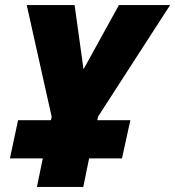

<svg xmlns="http://www.w3.org/2000/svg" viewBox="-20 -734 688 754"><path d="M125 0H307L330 -112H459L492 -262H362L365 -276L648 -714H447L308 -462L273 -714H85L183 -275L180 -262H51L19 -112H148Z"/></svg>

Font: Noto Sans SemiCondensed Black
Style: Italic
Weight: 900
Width: 4
Italic angle: -12°
Designer: Monotype Design Team
Foundry: Monotype Imaging Inc.
Version: Version 2.013